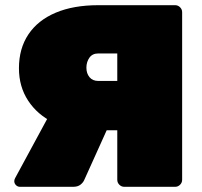

<svg xmlns="http://www.w3.org/2000/svg" viewBox="-20 -720 777 740"><path d="M459 0Q448 0 440 -8Q432 -16 432 -27V-218H323Q247 -218 185.5 -248Q124 -278 88.5 -332Q53 -386 53 -457Q53 -533 89.5 -587.5Q126 -642 194.5 -671Q263 -700 359 -700H655Q666 -700 674 -692Q682 -684 682 -673V-27Q682 -16 674 -8Q666 0 655 0ZM57 0Q48 0 41.5 -6.5Q35 -13 35 -22Q35 -27 38 -33L169 -275L398 -233L305 -27Q301 -17 290.5 -8.5Q280 0 262 0ZM359 -408H432V-514H359Q336 -514 324.5 -497.5Q313 -481 313 -459Q313 -437 325 -422.5Q337 -408 359 -408Z"/></svg>

Font: Rubik Light Black
Style: Regular
Weight: 900
Version: Version 2.104